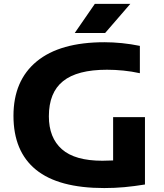

<svg xmlns="http://www.w3.org/2000/svg" viewBox="-20 -969 852 998"><path d="M522 8.5Q284 8.5 167 -86.8Q50 -182 50 -367Q50 -550.5 171 -650Q292 -749.5 523 -749.5Q566.5 -749.5 613.8 -744.8Q661 -740 707 -730.5V-588.5Q663.5 -598 620.8 -602.2Q578 -606.5 536 -606.5Q381.5 -606.5 307.8 -547.2Q234 -488 234 -364.5Q234 -253 301.8 -193.2Q369.5 -133.5 512 -133.5Q540 -133.5 568 -135V-360H733.5V-10Q678 -1 627 3.8Q576 8.5 522 8.5ZM368.5 -797.5 473 -949H657.5L526.5 -797.5Z"/></svg>

Font: Encode Sans Expanded Expanded
Style: Bold
Weight: 700
Width: 7
Designer: Multiple Designers
Foundry: Impallari Type
Version: Version 3.000; ttfautohint (v1.8.3) -l 8 -r 50 -G 200 -x 14 